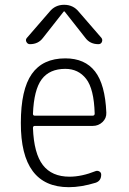

<svg xmlns="http://www.w3.org/2000/svg" viewBox="-20 -775 540 805"><path d="M253.9 -486.3Q187.5 -486.3 154.8 -442.4Q122.1 -398.4 118.2 -297.9Q118.2 -290 126 -290H368.2Q377 -290 377 -298.8Q374 -402.3 341.3 -444.3Q308.6 -486.3 253.9 -486.3ZM268.6 9.8Q66.4 9.8 67.4 -259.8Q67.4 -399.4 113.3 -464.8Q159.2 -530.3 253.9 -530.3Q335.9 -530.3 378.4 -475.6Q420.9 -420.9 425.8 -302.7Q426.8 -279.3 409.7 -263.2Q392.6 -247.1 369.1 -247.1H126Q118.2 -247.1 118.2 -238.3Q122.1 -131.8 159.7 -83Q197.3 -34.2 271.5 -34.2Q322.3 -34.2 380.9 -57.6Q388.7 -60.5 396.5 -56.2Q404.3 -51.8 404.3 -43Q404.3 -16.6 380.9 -8.8Q320.3 9.8 268.6 9.8ZM310.5 -725.6 405.3 -616.2Q411.1 -608.4 407.2 -599.1Q403.3 -589.8 392.6 -589.8Q357.4 -589.8 337.9 -616.2L251 -726.6Q250 -727.5 249 -727.5L247.1 -726.6L160.2 -616.2Q140.6 -589.8 105.5 -589.8Q95.7 -589.8 90.8 -599.1Q85.9 -608.4 92.8 -616.2L187.5 -725.6Q210.9 -754.9 249 -754.9Q287.1 -754.9 310.5 -725.6Z"/></svg>

Font: Rounded Mgen+ 1m light
Style: Regular
Weight: 200
Designer: [Source Han Sans]
Ryoko NISHIZUKA  (kana & ideographs); Paul D. Hunt (Latin, Greek & Cyrillic); Wenlong ZHANG  (bopomofo
Version: Version 1.059.20150602